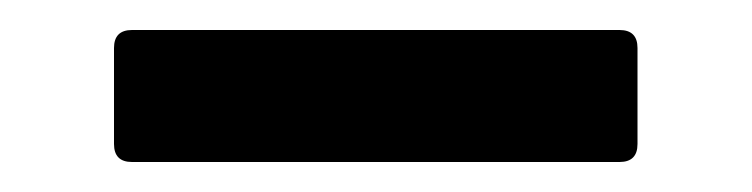

<svg xmlns="http://www.w3.org/2000/svg" viewBox="-20 -330 501 128"><path d="M68 -222Q56 -222 56 -234V-298Q56 -310 68 -310H393Q405 -310 405 -298V-234Q405 -222 393 -222Z"/></svg>

Font: Sofia Sans Semi Condensed
Style: Bold
Weight: 700
Designer: Botio Nikoltchev, Ani Petrova
Foundry: lettersoup
Version: Version 4.100; ttfautohint (v1.8.4.7-5d5b)